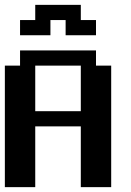

<svg xmlns="http://www.w3.org/2000/svg" viewBox="-20 -770 540 790"><path d="M62.5 -687.5H125V-750H312.5V-687.5H375V-625H250V-687.5H187.5V-625H62.5ZM0 -500H62.5V-562.5H375V-500H437.5V0H312.5V-250H125V0H0ZM125 -500V-312.5H312.5V-500Z"/></svg>

Font: NeoDunggeunmo Pro
Style: Regular
Weight: 400
Version: Version 1.020